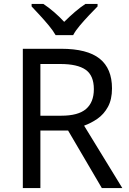

<svg xmlns="http://www.w3.org/2000/svg" viewBox="-20 -964 662 984"><path d="M294 -714Q427 -714 490.5 -663.5Q554 -613 554 -511Q554 -454 533 -416Q512 -378 479.5 -355.5Q447 -333 411 -320L607 0H502L329 -295H187V0H97V-714ZM289 -636H187V-371H294Q381 -371 421 -405.5Q461 -440 461 -507Q461 -577 419 -606.5Q377 -636 289 -636ZM265 -784Q252 -807 230 -833.5Q208 -860 184 -886Q160 -912 142 -931V-944H202Q228 -927 256 -903Q284 -879 309 -852Q336 -879 364 -903Q392 -927 418 -944H480V-931Q461 -912 436.5 -886Q412 -860 389.5 -833.5Q367 -807 355 -784Z"/></svg>

Font: Noto Sans Tagbanwa
Style: Regular
Weight: 400
Designer: Monotype Design Team
Foundry: Monotype Imaging Inc.
Version: Version 2.001; ttfautohint (v1.8.4.7-5d5b)